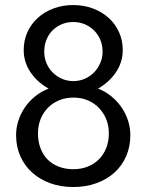

<svg xmlns="http://www.w3.org/2000/svg" viewBox="-20 -732 579 763"><path d="M43.9 -195.3Q43.9 -223.1 52.7 -251.2Q61.5 -279.3 77.9 -303.7Q94.2 -328.1 118.4 -348.1Q142.6 -368.2 173.3 -379.9Q127.9 -405.3 101.1 -445.1Q74.2 -484.9 74.2 -533.2Q74.2 -571.8 89.1 -604.5Q104 -637.2 130.4 -661.1Q156.7 -685.1 192.9 -698.5Q229 -711.9 271 -711.9Q313.5 -711.9 349.6 -698.2Q385.7 -684.6 412.1 -660.6Q438.5 -636.7 453.1 -604Q467.8 -571.3 467.8 -533.2Q467.8 -484.9 440.9 -445.1Q414.1 -405.3 369.6 -379.9Q399.9 -368.2 423.8 -348.1Q447.8 -328.1 464.1 -303.7Q480.5 -279.3 489.3 -251.2Q498 -223.1 498 -195.3Q498 -149.4 481.4 -111.3Q464.8 -73.2 434.8 -46.1Q404.8 -19 363 -3.9Q321.3 11.2 271 11.2Q221.2 11.2 179.7 -3.9Q138.2 -19 107.9 -46.1Q77.6 -73.2 60.8 -111.3Q43.9 -149.4 43.9 -195.3ZM130.9 -202.1Q130.9 -169.4 140.9 -143.1Q150.9 -116.7 169.2 -98.1Q187.5 -79.6 213.6 -69.6Q239.7 -59.6 271.5 -59.6Q302.2 -59.6 328.1 -69.8Q354 -80.1 372.8 -98.6Q391.6 -117.2 402.1 -143.6Q412.6 -169.9 412.6 -202.1Q412.6 -231.4 402.6 -257.1Q392.6 -282.7 374 -302.2Q355.5 -321.8 329.6 -333Q303.7 -344.2 271.5 -344.2Q241.2 -344.2 215.6 -333.7Q189.9 -323.2 171.1 -304.4Q152.3 -285.6 141.6 -259.5Q130.9 -233.4 130.9 -202.1ZM155.8 -526.9Q155.8 -502 164.8 -480.7Q173.8 -459.5 189.7 -443.6Q205.6 -427.7 226.6 -418.7Q247.6 -409.7 271.5 -409.7Q295.4 -409.7 316.7 -418.9Q337.9 -428.2 353.5 -444.1Q369.1 -460 378.4 -481.2Q387.7 -502.4 387.7 -526.9Q387.7 -552.2 378.7 -573.7Q369.6 -595.2 354 -610.8Q338.4 -626.5 317.1 -635.5Q295.9 -644.5 271.5 -644.5Q245.6 -644.5 224.4 -635.3Q203.1 -626 187.7 -610.1Q172.4 -594.2 164.1 -572.8Q155.8 -551.3 155.8 -526.9Z"/></svg>

Font: Segoe UI Historic
Style: Regular
Weight: 400
Foundry: Microsoft Corporation
Version: Version 1.03